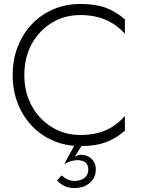

<svg xmlns="http://www.w3.org/2000/svg" viewBox="-20 -729 725 970"><path d="M103 -350Q103 -440 141 -508Q179 -576 243 -614.5Q307 -653 386 -653Q435 -653 476 -642Q517 -631 551 -609.5Q585 -588 611 -558V-631Q567 -670 515 -689.5Q463 -709 386 -709Q313 -709 250.5 -682.5Q188 -656 142 -608Q96 -560 70 -494Q44 -428 44 -350Q44 -272 70 -206Q96 -140 142 -92Q188 -44 250.5 -17.5Q313 9 386 9Q463 9 515 -10.5Q567 -30 611 -69V-143Q585 -113 551.5 -91Q518 -69 477 -58Q436 -47 386 -47Q307 -47 243 -86Q179 -125 141 -193Q103 -261 103 -350ZM378 -35 304 101Q320 90 339 85Q358 80 371 80Q396 80 411 91.5Q426 103 426 127Q426 155 406.5 170Q387 185 358 185Q336 185 322 178Q308 171 291 157L268 183Q289 204 309.5 212.5Q330 221 358 221Q386 221 410 210Q434 199 449 178Q464 157 464 127Q464 102 453 86Q442 70 425.5 61.5Q409 53 392 53Q380 53 373.5 55.5Q367 58 358 63L418 -35Z"/></svg>

Font: Jost Light
Style: Regular
Weight: 300
Version: Version 3.710